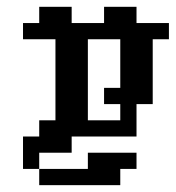

<svg xmlns="http://www.w3.org/2000/svg" viewBox="-20 -401 516 564"><path d="M47.6 -333.3H95.2V-285.7H47.6ZM95.2 -333.3H142.9V-285.7H95.2ZM142.9 -333.3H190.5V-285.7H142.9ZM190.5 -333.3H238.1V-285.7H190.5ZM238.1 -333.3H285.7V-285.7H238.1ZM285.7 -333.3H333.3V-285.7H285.7ZM333.3 -333.3H381V-285.7H333.3ZM381 -333.3H428.6V-285.7H381ZM95.2 -381H142.9V-333.3H95.2ZM142.9 -381H190.5V-333.3H142.9ZM285.7 -381H333.3V-333.3H285.7ZM333.3 -381H381V-333.3H333.3ZM428.6 -333.3H476.2V-285.7H428.6ZM381 -285.7H428.6V-238.1H381ZM381 -238.1H428.6V-190.5H381ZM381 -190.5H428.6V-142.9H381ZM333.3 -190.5H381V-142.9H333.3ZM333.3 -238.1H381V-190.5H333.3ZM333.3 -285.7H381V-238.1H333.3ZM142.9 -285.7H190.5V-238.1H142.9ZM190.5 -285.7H238.1V-238.1H190.5ZM190.5 -238.1H238.1V-190.5H190.5ZM190.5 -190.5H238.1V-142.9H190.5ZM142.9 -190.5H190.5V-142.9H142.9ZM142.9 -238.1H190.5V-190.5H142.9ZM142.9 -142.9H190.5V-95.2H142.9ZM190.5 -142.9H238.1V-95.2H190.5ZM190.5 -95.2H238.1V-47.6H190.5ZM142.9 -95.2H190.5V-47.6H142.9ZM190.5 -47.6H238.1V0H190.5ZM142.9 -47.6H190.5V0H142.9ZM95.2 -47.6H142.9V0H95.2ZM95.2 0H142.9V47.6H95.2ZM47.6 0H95.2V47.6H47.6ZM47.6 47.6H95.2V95.2H47.6ZM333.3 -95.2H381V-47.6H333.3ZM381 -142.9H428.6V-95.2H381ZM333.3 -142.9H381V-95.2H333.3ZM285.7 -142.9H333.3V-95.2H285.7ZM333.3 -47.6H381V0H333.3ZM285.7 -47.6H333.3V0H285.7ZM238.1 -47.6H285.7V0H238.1ZM333.3 47.6H381V95.2H333.3ZM285.7 47.6H333.3V95.2H285.7ZM285.7 95.2H333.3V142.9H285.7ZM238.1 95.2H285.7V142.9H238.1ZM238.1 47.6H285.7V95.2H238.1ZM190.5 95.2H238.1V142.9H190.5ZM142.9 95.2H190.5V142.9H142.9ZM95.2 95.2H142.9V142.9H95.2ZM142.9 0H190.5V47.6H142.9Z"/></svg>

Font: Jacquard 12
Style: Regular
Weight: 400
Designer: Sarah Cadigan-Fried
Version: Version 1.000; ttfautohint (v1.8.4.7-5d5b)